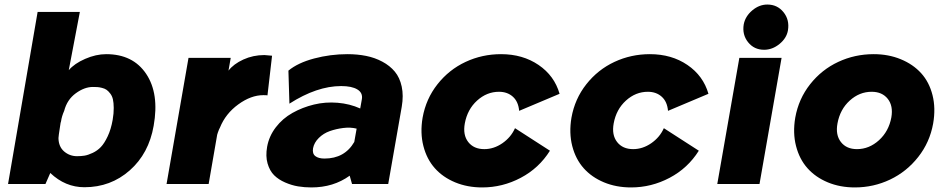

<svg xmlns="http://www.w3.org/2000/svg" viewBox="-20 -802 4129 837"><path d="M442.9 -565.9Q559.6 -565.9 617.2 -480Q674.8 -394 649.9 -253.9Q628.9 -132.8 545.7 -59.3Q462.4 14.2 348.1 14.2Q264.6 14.2 199.2 -47.9L178.2 0H15.1L144 -750H328.1L279.8 -496.1Q304.2 -524.9 351.3 -545.4Q398.4 -565.9 442.9 -565.9ZM471.2 -279.8Q476.1 -308.6 475.8 -331.5Q475.6 -354.5 472.2 -369.1Q468.8 -383.8 460.4 -394.5Q452.1 -405.3 444.3 -410.6Q436.5 -416 424.6 -418.9Q412.6 -421.9 404.5 -422.4Q396.5 -422.9 384.8 -422.9Q348.1 -422.9 310.3 -395.3Q272.5 -367.7 259.8 -318.8Q249 -294.4 246.1 -272.9L244.1 -266.1Q243.7 -261.2 239.7 -237.1Q235.8 -212.9 234.9 -200.2Q235.4 -162.6 259.5 -141.8Q283.7 -121.1 315.9 -121.1Q333.5 -121.1 348.6 -123.5Q363.8 -126 384 -135.5Q404.3 -145 419.7 -161.1Q435.1 -177.2 449.5 -207.8Q463.9 -238.3 471.2 -279.8Z M1132.8 -562Q1136.7 -562 1166 -559.1L1146 -386.2Q1142.1 -387.2 1127.9 -387.2Q1074.2 -387.2 1018.8 -346.9Q963.4 -306.6 939 -246.1Q937 -242.7 934.6 -237.1Q932.1 -231.4 929.7 -224.1Q927.2 -216.8 926.8 -214.8L889.6 0H706.1L801.8 -549.8H985.8L976.1 -494.1Q998 -522.9 1040.8 -542.5Q1083.5 -562 1132.8 -562Z M1494.6 -565.9Q1538.1 -565.9 1575.9 -558.3Q1613.8 -550.8 1646.7 -533.2Q1679.7 -515.6 1701.2 -489.7Q1722.7 -463.9 1731.2 -424.6Q1739.7 -385.3 1731.4 -336.9L1672.4 0H1514.6L1504.4 -36.1Q1433.6 15.1 1337.4 15.1Q1307.6 15.1 1279.5 10.5Q1251.5 5.9 1222.9 -6.6Q1194.3 -19 1175 -38.1Q1155.8 -57.1 1146.5 -89.1Q1137.2 -121.1 1144.5 -162.1Q1152.8 -208.5 1182.4 -247.1Q1211.9 -285.6 1255.1 -309.8Q1298.3 -334 1348.4 -346.2Q1398.4 -358.4 1451.7 -354Q1504.9 -349.6 1550.3 -329.1L1557.6 -370.1Q1562 -397.5 1537.8 -412.1Q1513.7 -426.8 1467.3 -426.8Q1361.3 -426.8 1241.7 -350.1L1237.3 -494.1Q1278.8 -528.3 1349.6 -547.1Q1420.4 -565.9 1494.6 -565.9ZM1344.7 -155.8Q1340.8 -132.3 1354.5 -121.6Q1368.2 -110.8 1394.5 -110.8Q1482.4 -110.8 1524.4 -183.1L1534.7 -241.2Q1507.8 -248 1476.6 -244.1Q1445.3 -240.2 1417.7 -230.5Q1390.1 -220.7 1369.9 -200.7Q1349.6 -180.7 1344.7 -155.8Z M2164.1 -565.9Q2258.8 -565.9 2327.9 -518.8Q2397 -471.7 2419.4 -393.1L2243.2 -318.8Q2239.7 -358.9 2215.8 -380.4Q2191.9 -401.9 2155.3 -401.9Q2102.1 -401.9 2059.8 -363.5Q2017.6 -325.2 2006.3 -264.2Q1997.1 -213.9 2021.2 -182.9Q2045.4 -151.9 2091.3 -151.9Q2132.8 -151.9 2170.2 -177.7Q2207.5 -203.6 2225.1 -243.2L2377.4 -145Q2329.6 -68.8 2250.2 -26.9Q2170.9 15.1 2082 15.1Q2017.6 15.1 1964.1 -7.1Q1910.6 -29.3 1875.5 -68.8Q1840.3 -108.4 1825.7 -165.5Q1811 -222.7 1822.3 -289.1Q1836.9 -371.1 1887.2 -434.8Q1937.5 -498.5 2009.8 -532.2Q2082 -565.9 2164.1 -565.9Z M2813 -565.9Q2907.7 -565.9 2976.8 -518.8Q3045.9 -471.7 3068.4 -393.1L2892.1 -318.8Q2888.7 -358.9 2864.7 -380.4Q2840.8 -401.9 2804.2 -401.9Q2751 -401.9 2708.7 -363.5Q2666.5 -325.2 2655.3 -264.2Q2646 -213.9 2670.2 -182.9Q2694.3 -151.9 2740.2 -151.9Q2781.7 -151.9 2819.1 -177.7Q2856.4 -203.6 2874 -243.2L3026.4 -145Q2978.5 -68.8 2899.2 -26.9Q2819.8 15.1 2731 15.1Q2666.5 15.1 2613 -7.1Q2559.6 -29.3 2524.4 -68.8Q2489.3 -108.4 2474.6 -165.5Q2460 -222.7 2471.2 -289.1Q2485.8 -371.1 2536.1 -434.8Q2586.4 -498.5 2658.7 -532.2Q2731 -565.9 2813 -565.9Z M3325.2 -782.2Q3368.7 -782.2 3395.5 -749Q3422.4 -715.8 3415 -669.9Q3409.2 -635.7 3378.2 -610.4Q3347.2 -585 3311 -585Q3267.6 -585 3241.2 -617.9Q3214.8 -650.9 3222.2 -695.8Q3229 -731 3259.3 -756.6Q3289.6 -782.2 3325.2 -782.2ZM3291 0H3106.9L3203.1 -549.8H3387.2Z M3788.6 -565.9Q3853 -565.9 3906.5 -543.9Q3960 -522 3995.4 -483.2Q4030.8 -444.3 4045.2 -387.2Q4059.6 -330.1 4047.9 -263.2Q4033.2 -181.6 3982.9 -117.7Q3932.6 -53.7 3860.4 -19.3Q3788.1 15.1 3706.5 15.1Q3642.1 15.1 3588.6 -7.1Q3535.2 -29.3 3500 -68.8Q3464.8 -108.4 3450.2 -165.5Q3435.5 -222.7 3446.8 -289.1Q3461.4 -371.1 3511.7 -434.8Q3562 -498.5 3634.3 -532.2Q3706.5 -565.9 3788.6 -565.9ZM3779.8 -401.9Q3726.6 -401.9 3684.3 -363.5Q3642.1 -325.2 3630.9 -264.2Q3621.6 -213.9 3645.8 -182.9Q3669.9 -151.9 3715.8 -151.9Q3769 -151.9 3811.8 -190.7Q3854.5 -229.5 3865.7 -290Q3874.5 -340.3 3850.1 -371.1Q3825.7 -401.9 3779.8 -401.9Z"/></svg>

Font: Stilu Bold
Style: Italic
Weight: 700
Italic angle: -10°
Designer: Genilson Lima Santos
Foundry: Genilson Lima Santos
Version: Version 1.200;PS 001.200;hotconv 1.0.88;makeotf.lib2.5.64775